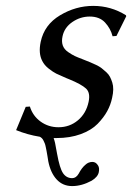

<svg xmlns="http://www.w3.org/2000/svg" viewBox="-20 -459 449 652"><path d="M67.4 -96.2 81.5 -97.2Q91.3 -65.4 117.9 -46.1Q144.5 -26.9 178.7 -26.9Q216.3 -26.9 244.4 -50.3Q272.5 -73.7 280.8 -112.8Q287.6 -144 272 -158.4Q256.3 -172.9 214.8 -189.9Q208.5 -192.4 205.1 -193.8Q182.1 -203.6 171.1 -209Q160.2 -214.4 145.3 -226.1Q130.4 -237.8 123.5 -252Q109.9 -277.8 118.2 -316.9Q130.4 -375 183.8 -407Q237.3 -439 296.4 -439Q356.9 -439 407.7 -407.2L408.7 -403.8L375.5 -336.9L362.3 -335.9Q355.5 -362.3 336.7 -382.6Q317.9 -402.8 284.7 -402.8Q252.9 -402.8 225.8 -384.3Q198.7 -365.7 192.4 -335.9Q188.5 -318.4 193.1 -304.9Q197.8 -291.5 211.4 -282.2Q225.1 -272.9 233.9 -268.8Q242.7 -264.6 260.7 -257.8Q274.4 -252.4 283.9 -248.5Q293.5 -244.6 305.4 -239Q317.4 -233.4 325 -227.5Q332.5 -221.7 340.8 -214.1Q349.1 -206.5 353.5 -198Q357.9 -189.5 361.3 -178.7Q364.7 -168 364.5 -155Q364.3 -142.1 360.8 -127Q356 -103.5 344.2 -81.8Q332.5 -60.1 311.3 -38.3Q290 -16.6 253.9 -3.4Q217.8 9.8 171.9 9.8Q168.9 9.8 162.1 9.8Q165 17.6 167 26.4Q168.9 35.2 170.7 46.4Q172.4 57.6 173.8 63Q182.6 112.3 194.1 129.2Q205.6 146 225.1 146Q238.3 146 247.1 130.9Q257.8 110.4 270.5 100.1Q279.8 91.3 293.5 90.8Q305.7 90.8 313 103Q318.4 111.3 315.4 126Q312 142.1 291 154.8Q257.3 172.9 225.1 172.9Q193.4 172.9 172.6 150.6Q151.9 128.4 144 88.9Q143.1 82.5 141.1 70.8Q139.2 59.1 138.2 54.2Q137.2 49.3 135.5 40.8Q133.8 32.2 132.1 28.1Q130.4 23.9 127.9 18.8Q125.5 13.7 122.3 10.5Q119.1 7.3 115.2 5.4Q72.8 -1.5 34.7 -17.1Z"/></svg>

Font: Linux Biolinum O
Style: Italic
Weight: 400
Italic angle: -12°
Designer: Philipp H. Poll
Foundry: Philipp H. Poll
Version: Version 1.1.3